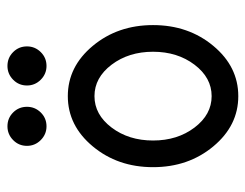

<svg xmlns="http://www.w3.org/2000/svg" viewBox="-94 -572 675 528"><g transform="rotate(-90 244.0 -307.5)"><path d="M244.1 9.8Q163.1 9.8 106 -58.8Q48.8 -127.4 48.8 -224.6Q48.8 -321.8 106 -390.4Q163.1 -459 244.1 -459Q325.2 -459 382.3 -390.4Q439.5 -321.8 439.5 -224.6Q439.5 -127.4 382.3 -58.8Q325.2 9.8 244.1 9.8ZM244.1 -63.5Q294.9 -63.5 330.6 -110.6Q366.2 -157.7 366.2 -224.6Q366.2 -291.5 330.6 -338.6Q294.9 -385.7 244.1 -385.7Q193.4 -385.7 157.7 -338.6Q122.1 -291.5 122.1 -224.6Q122.1 -157.7 157.7 -110.6Q193.4 -63.5 244.1 -63.5ZM161.1 -517.6Q139.2 -517.6 123.3 -533.4Q107.4 -549.3 107.4 -571.3Q107.4 -593.8 123.3 -609.4Q139.2 -625 161.1 -625Q183.6 -625 199.2 -609.4Q214.8 -593.8 214.8 -571.3Q214.8 -549.3 199.2 -533.4Q183.6 -517.6 161.1 -517.6ZM327.1 -517.6Q305.2 -517.6 289.3 -533.4Q273.4 -549.3 273.4 -571.3Q273.4 -593.8 289.3 -609.4Q305.2 -625 327.1 -625Q349.6 -625 365.2 -609.4Q380.9 -593.8 380.9 -571.3Q380.9 -549.3 365.2 -533.4Q349.6 -517.6 327.1 -517.6Z"/></g></svg>

Font: Catrinity
Style: Regular
Weight: 400
Designer: Alexander Lange
Foundry: High-Logic / Made with FontCreator
Version: Version 2.090;May 20, 2024;FontCreator 15.0.0.2974 64-bit